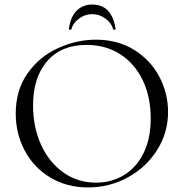

<svg xmlns="http://www.w3.org/2000/svg" viewBox="-20 -810 806 842"><path d="M49 -312Q49 -415 101 -488.5Q153 -562 234.5 -599Q316 -636 401 -636Q496 -636 568 -591.5Q640 -547 678.5 -474Q717 -401 717 -319Q717 -228 669 -152Q621 -76 540.5 -32Q460 12 366 12Q273 12 200.5 -31.5Q128 -75 88.5 -149.5Q49 -224 49 -312ZM641 -291Q641 -385 606 -458Q571 -531 507.5 -572Q444 -613 359 -613Q249 -613 187 -542Q125 -471 125 -347Q125 -253 160 -175.5Q195 -98 258 -53.5Q321 -9 401 -9Q469 -9 523.5 -42Q578 -75 609.5 -138.5Q641 -202 641 -291ZM282 -683Q289 -735 315.5 -762.5Q342 -790 385 -790Q428 -790 453.5 -763Q479 -736 487 -683Q488 -680 482.5 -679.5Q477 -679 476 -682Q469 -709 442.5 -728.5Q416 -748 385 -748Q353 -748 326.5 -728.5Q300 -709 293 -682Q292 -679 286.5 -679.5Q281 -680 282 -683Z"/></svg>

Font: Cormorant
Style: Regular
Weight: 400
Designer: Christian Thalmann (Catharsis Fonts)
Foundry: Catharsis Fonts
Version: Version 4.000